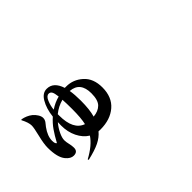

<svg xmlns="http://www.w3.org/2000/svg" viewBox="-42 -1048 1584 1584"><g transform="rotate(-45 750.0 -256.0)"><path d="M616.2 -149.4Q673.8 -154.3 706.5 -187Q739.3 -219.7 739.3 -298.8Q739.3 -429.7 626 -438.5Q634.8 -388.7 634.8 -317.4Q634.8 -213.9 616.2 -149.4ZM420.9 -373V-356.4Q420.9 -191.4 521.5 -156.2Q535.2 -213.9 535.2 -319.3Q535.2 -385.7 532.2 -429.7Q471.7 -414.1 420.9 -373ZM423.8 -422.9Q474.6 -457 529.3 -470.7Q524.4 -514.6 514.6 -530.3Q504.9 -545.9 487.3 -545.9Q460.9 -545.9 443.8 -504.4Q426.8 -462.9 423.8 -422.9ZM173.8 -549.8 178.7 -554.7Q230.5 -544.9 266.6 -516.6Q287.1 -500 300.8 -477.5Q314.5 -455.1 314.5 -436.5Q314.5 -424.8 311 -415.5Q307.6 -406.2 304.2 -401.4Q300.8 -396.5 292 -385.7Q283.2 -375 277.3 -367.2Q232.4 -305.7 232.4 -251Q232.4 -215.8 247.1 -209Q279.3 -268.6 308.6 -310.5Q337.9 -352.5 377.9 -387.7Q386.7 -471.7 421.9 -531.2Q454.1 -585.9 503.9 -585.9Q583 -585.9 615.2 -485.4H631.8Q712.9 -485.4 775.4 -429.2Q837.9 -373 837.9 -268.6Q837.9 -156.2 767.1 -95.2Q696.3 -34.2 581.1 -34.2Q565.4 -34.2 558.6 -35.2Q526.4 3.9 475.6 28.8Q424.8 53.7 335 74.2L332 65.4Q438.5 7.8 483.4 -60.5Q432.6 -91.8 403.3 -151.9Q374 -211.9 374 -287.1Q374 -314.5 375 -326.2Q343.8 -289.1 325.2 -249.5Q306.6 -210 306.6 -182.6Q306.6 -162.1 313.5 -133.8Q320.3 -105.5 320.3 -83Q320.3 -37.1 272.5 -37.1Q237.3 -37.1 206.1 -75.2Q166 -123 166 -236.3Q166 -281.2 184.6 -356.9Q203.1 -432.6 203.1 -458Q203.1 -494.1 173.8 -549.8Z"/></g></svg>

Font: Bpmf Zihi Serif Heavy
Style: Heavy
Weight: 900
Foundry: But Ko
Version: Version 1.320